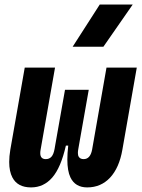

<svg xmlns="http://www.w3.org/2000/svg" viewBox="-20 -815 626 845"><path d="M363.8 9.8Q311 9.8 290 -34.2Q276.4 -62.5 276.4 -112.8Q276.4 -140.1 280.3 -174.3H270Q248 -77.6 210.2 -33.9Q172.4 9.8 116.7 9.8Q57.6 9.8 34.7 -33.7Q20.5 -60.5 20.5 -102.1Q20.5 -126.5 25.4 -156.2L88.9 -517.6H222.2L158.7 -156.2Q157.2 -147.9 157.2 -141.1Q157.2 -114.7 181.6 -114.7Q196.8 -114.7 206.3 -125Q215.8 -135.3 220.2 -159.7L222.7 -174.3L266.1 -419.9H370.6L330.6 -193.4L324.7 -159.7Q322.8 -149.9 322.8 -142.1Q322.8 -130.9 326.7 -125Q333 -114.7 348.1 -114.7Q377.4 -114.7 385.3 -156.2L448.7 -517.6H582L518.6 -156.2Q504.9 -76.7 464.6 -33.4Q424.3 9.8 363.8 9.8ZM299.8 -609.4 418.9 -794.9H564L435.1 -609.4Z"/></svg>

Font: CaskaydiaCove NFP
Style: Bold Italic
Weight: 700
Italic angle: -10°
Designer: Aaron Bell
Foundry: Saja Typeworks
Version: Version 2111.001; VTT 6.35;Nerd Fonts 3.1.1